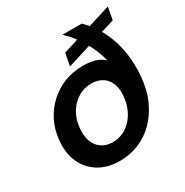

<svg xmlns="http://www.w3.org/2000/svg" viewBox="-166 -844 954 990"><g transform="rotate(-30 311.0 -348.5)"><path d="M268 12Q194 12 142 -20.5Q90 -53 65.5 -109.5Q41 -166 49 -237Q54 -296 79 -346Q104 -396 144 -432.5Q184 -469 235 -489Q286 -509 346 -509Q384 -509 415.5 -500Q447 -491 469 -470Q462 -501 449.5 -531.5Q437 -562 420 -591.5Q403 -621 382 -648.5Q361 -676 335 -700H450Q495 -655 522 -605.5Q549 -556 562.5 -505Q576 -454 579 -405Q582 -356 578 -313Q572 -236 545 -176Q518 -116 476.5 -74Q435 -32 381.5 -10Q328 12 268 12ZM284 -90Q316 -90 344 -102.5Q372 -115 394 -138Q416 -161 430.5 -193Q445 -225 449 -263Q454 -310 441 -342.5Q428 -375 401 -391.5Q374 -408 336 -408Q294 -408 258.5 -386.5Q223 -365 200 -327.5Q177 -290 172 -241Q167 -193 179.5 -159.5Q192 -126 219.5 -108Q247 -90 284 -90ZM287 -539 301 -613 610 -709 597 -635Z"/></g></svg>

Font: DM Sans 12pt SemiBold
Style: Italic
Weight: 600
Italic angle: -10°
Version: Version 4.004;gftools[0.9.30]